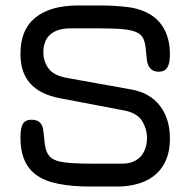

<svg xmlns="http://www.w3.org/2000/svg" viewBox="-20 -670 698 704"><path d="M408 14C408 14 408 14 408 14C449 14 484 7 513.5 -6.5C542.5 -20 564.5 -39.5 580 -66C595.5 -92 603 -124 603 -162C603 -162 603 -162 603 -162C603 -210 591 -250 566.5 -282C542 -314 506.5 -334 461 -342C461 -342 227 -384 227 -384C227 -384 227 -384 227 -384C193.5 -390 170.5 -401.5 158 -419C145.5 -436 139 -455.5 139 -478C139 -478 139 -478 139 -478C139 -507.5 148 -530 165.5 -544.5C183 -559 207 -566 238 -566C238 -566 344 -566 344 -566C344 -566 344 -566 344 -566C383 -566 413.5 -565 436 -562.5C458 -560 474.5 -555.5 486 -549C486 -549 486 -549 486 -549C494.5 -544 501 -537.5 505 -529.5C509 -521 512 -511 513.5 -499C515 -487 516.5 -472.5 518 -456C518 -456 518 -456 518 -456C519 -441 523 -429 530 -420.5C537 -411.5 547.5 -407 562 -407C562 -407 562 -407 562 -407C576.5 -407 587 -412 593.5 -422.5C600 -432.5 603 -448.5 603 -471C603 -471 603 -471 603 -471C603 -504 597 -533 585 -557.5C573 -582 556 -601 534 -615C534 -615 534 -615 534 -615C510.5 -630 482.5 -639.5 449 -644C415.5 -648 380.5 -650 344 -650C344 -650 268 -650 268 -650C268 -650 268 -650 268 -650C199.5 -650 147 -635.5 110.5 -606C73.5 -576.5 55 -532 55 -473C55 -473 55 -473 55 -473C55 -427.5 66.5 -391.5 90 -365C113.5 -338 149.5 -319.5 199 -310C199 -310 435 -265 435 -265C435 -265 435 -265 435 -265C467 -259 489 -246 501 -226.5C513 -207 519 -186 519 -164C519 -164 519 -164 519 -164C519 -145.5 515.5 -129 508.5 -115C501.5 -100.5 491.5 -89.5 478 -82C464.5 -74 448.5 -70 430 -70C430 -70 312 -70 312 -70C312 -70 312 -70 312 -70C271.5 -70 240.5 -71.5 218 -74.5C195.5 -77 179 -82.5 168 -91C168 -91 168 -91 168 -91C158 -99 151.5 -110 148 -123.5C144.5 -137 142 -156.5 140 -182C140 -182 140 -182 140 -182C139.5 -187 138.5 -193.5 137 -201.5C135 -209 131 -216 125 -222C118.5 -228 108.5 -231 95 -231C95 -231 95 -231 95 -231C80.5 -231 70.5 -226 64.5 -216.5C58 -207 55 -189.5 55 -165C55 -165 55 -165 55 -165C55 -101 75 -55 115 -27C115 -27 115 -27 115 -27C136.5 -12 164 -1.5 197 4.5C229.5 11 268 14 312 14C312 14 408 14 408 14Z"/></svg>

Font: Jura-Fortis-Bold
Style: Bold
Weight: 500
Designer: Daniel Johnson, Alexei Vanyashin, Mirko Velimirovic
Foundry: Daniel Johnson
Version: ""